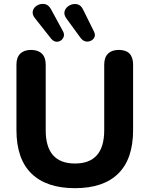

<svg xmlns="http://www.w3.org/2000/svg" viewBox="-20 -974 782 1004"><path d="M372 10Q223 10 144.5 -66.5Q66 -143 66 -294V-636Q66 -674 86 -693.5Q106 -713 142 -713Q179 -713 199 -693.5Q219 -674 219 -636V-293Q219 -119 372 -119Q525 -119 525 -293V-636Q525 -674 545 -693.5Q565 -713 601 -713Q676 -713 676 -636V-294Q676 -143 598.5 -66.5Q521 10 372 10ZM402 -775 329 -875Q312 -897 318 -916Q324 -935 343 -945.5Q362 -956 382.5 -952Q403 -948 414 -925L471 -810Q482 -789 470.5 -773.5Q459 -758 438.5 -756.5Q418 -755 402 -775ZM248 -771 165 -876Q147 -897 151.5 -916Q156 -935 174 -945.5Q192 -956 212.5 -953Q233 -950 246 -927L308 -813Q320 -793 310.5 -776Q301 -759 282.5 -756Q264 -753 248 -771Z"/></svg>

Font: Chiron GoRound TC
Style: Bold
Weight: 700
Designer: Ryoko NISHIZUKA 西塚涼子 (kana, bopomofo & ideographs); Paul D. Hunt (Latin, Greek & Cyrillic); Sandoll Communications 산돌커뮤니
Foundry: Adobe
Version: Version 1.000;hotconv 1.1.1;makeotfexe 2.6.0